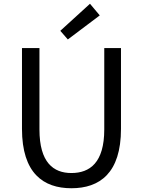

<svg xmlns="http://www.w3.org/2000/svg" viewBox="-20 -989 761 1022"><path d="M360 13C510 13 624 -67 624 -303V-733H535V-300C535 -123 458 -68 360 -68C265 -68 190 -123 190 -300V-733H97V-303C97 -67 211 13 360 13ZM341 -779 511 -907 459 -969 301 -825Z"/></svg>

Font: Noto Sans Mono CJK SC Regular
Style: Regular
Weight: 400
Designer: Ryoko NISHIZUKA (kana & ideographs); Paul D. Hunt (Latin, Greek & Cyrillic); Wenlong ZHANG (bopomofo); Sandoll Communica
Foundry: Adobe Systems Incorporated
Version: Version 1.005;PS 1.005;hotconv 1.0.96;makeotf.lib2.5.65012